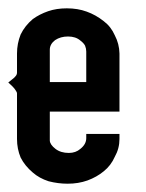

<svg xmlns="http://www.w3.org/2000/svg" viewBox="-20 -443 352 463"><path d="M0 -244.1 9.8 -252Q15.1 -255.9 17.1 -258.8Q21 -262.7 21 -268.1V-314Q21 -337.9 29.8 -359.9Q40 -380.9 59.1 -397Q75.2 -408.7 96.2 -416Q116.2 -422.9 141.1 -422.9Q167.5 -422.9 189 -415Q210.9 -407.2 230 -392.1Q247.6 -378.9 256.8 -357.9Q267.6 -337.4 268.1 -314V-173.8H100.1V-104Q100.6 -94.2 113.8 -84Q126.5 -74.2 146 -74.2Q162.6 -74.2 173.8 -84Q188 -95.2 188 -109.9V-120.1H268.1V-107.9Q268.1 -85 256.8 -64.9Q247.6 -43.9 230 -29.8Q213.4 -16.1 190.9 -7.8Q168.9 0 143.1 0Q120.1 0 97.2 -5.9Q74.7 -13.2 59.1 -26.9Q40 -43 29.8 -63Q21 -84 21 -107.9V-217.8Q21 -220.7 17.1 -226.1Q15.1 -229.5 9.8 -234.9Q8.3 -236.3 0 -244.1ZM100.1 -245.1H188V-318.8Q188 -325.7 185.1 -333Q181.6 -339.4 173.8 -345.2Q162.6 -355 144 -355Q126 -355 112.8 -346.2Q100.1 -336.4 100.1 -323.2Z"/></svg>

Font: Wyoming
Style: Regular
Weight: 400
Designer: Old Hat Creative
Version: Version 2.00 2016